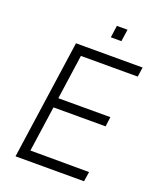

<svg xmlns="http://www.w3.org/2000/svg" viewBox="-161 -995 908 1094"><g transform="rotate(20 293.0 -448.0)"><path d="M67 0 170.5 -723H574.5L566 -665H221.5L183 -394.5H498.5L491 -336H175L135.5 -60L491.5 -59L482.5 0ZM345.5 -823 355.5 -896H420L409.5 -823Z"/></g></svg>

Font: Public Sans ExtraLight
Style: Italic
Weight: 200
Italic angle: -8°
Designer: The Public Sans project authors (U.S. Web Design System). Libre Franklin designed by Pablo Impallari and Rodrigo Fuenzal
Version: Version 1.007; ttfautohint (v1.8.1) -l 8 -r 50 -G 200 -x 14 